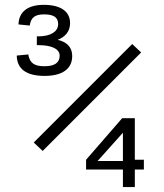

<svg xmlns="http://www.w3.org/2000/svg" viewBox="-20 -754 660 774"><path d="M156.5 -734.5C92 -734.5 56 -706.5 54.5 -655.5L100 -651C104.5 -686.5 125 -696 158 -696C193 -696 214.5 -686 214.5 -657C214.5 -626.5 183.5 -607.5 135.5 -607.5H128.5V-572H136C182 -572 220.5 -559.5 220.5 -529.5C220.5 -500.5 199 -487 159.5 -487C122 -487 100 -497 94 -534.5L47.5 -530C48.5 -476 86 -448 159.5 -448C231.5 -448 271 -476.5 271 -527.5C271 -567.5 245.5 -585.5 212.5 -593.5C240 -604 262.5 -625 262.5 -660.5C262.5 -709.5 222.5 -734.5 156.5 -734.5ZM116 -179.5 152 -145.5 549 -542.5 513 -576.5ZM327 -70.5H475.5V0H523.5V-70.5H560V-110H523.5V-277.5H472.5L327 -110ZM373.5 -105 475.5 -219V-105Z"/></svg>

Font: Monaspace Krypton ExtraLight
Style: Regular
Weight: 200
Designer: Riley Cran & the Lettermatic Team
Foundry: Lettermatic
Version: Version 1.101 (Monaspace Krypton)